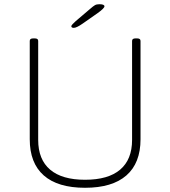

<svg xmlns="http://www.w3.org/2000/svg" viewBox="-20 -884 806 910"><path d="M383 6Q254 6 187.5 -52.5Q121 -111 121 -224V-690Q121 -702 137 -702H145Q161 -702 161 -690V-221Q161 -128 217.5 -80Q274 -32 383 -32Q493 -32 549.5 -80Q606 -128 606 -221V-690Q606 -702 622 -702H630Q646 -702 646 -690V-224Q646 -111 579 -52.5Q512 6 383 6ZM330 -752Q318 -752 318 -760Q318 -763 324 -769.5Q330 -776 339 -784L406 -841Q422 -855 430 -859.5Q438 -864 451 -864Q475 -864 475 -854Q475 -845 443 -822L373 -773Q343 -752 330 -752Z"/></svg>

Font: Asap Semi Expanded Thin
Style: Regular
Weight: 100
Width: 6
Designer: Pablo Cosgaya
Foundry: Omnibus-Type
Version: Version 3.001; ttfautohint (v1.8.4.7-5d5b)